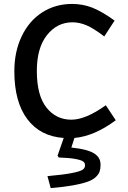

<svg xmlns="http://www.w3.org/2000/svg" viewBox="-20 -690 654 980"><path d="M493.2 151.9Q493.2 171.9 488.5 185.5Q483.9 199.2 469 213.6Q454.1 228 426.5 237.8Q398.9 247.6 352.3 256.1Q305.7 264.6 238.8 270L222.2 209Q303.7 201.7 346.2 193.4Q388.7 185.1 401.4 176.5Q414.1 168 414.1 153.8Q414.1 141.6 404.5 134.3Q395 127 364.7 121.3Q334.5 115.7 279.8 113.8L273.9 104L305.2 14.2Q185.1 5.9 119.1 -82.3Q53.2 -170.4 53.2 -326.2Q53.2 -426.3 90.6 -504.6Q127.9 -583 195.1 -626.5Q262.2 -669.9 348.1 -669.9Q402.3 -669.9 450.7 -651.1Q499 -632.3 564.9 -585L512.2 -503.9Q456.5 -546.4 420.4 -561.3Q384.3 -576.2 350.1 -576.2Q271.5 -576.2 219.7 -510.7Q168 -445.3 168 -328.1Q168 -203.1 217 -141.1Q266.1 -79.1 344.2 -79.1Q417.5 -79.1 520 -152.8L570.8 -76.2Q461.9 4.9 359.9 14.2L344.2 63Q388.7 67.9 418.5 75.9Q448.2 84 464.4 95.7Q480.5 107.4 486.8 120.6Q493.2 133.8 493.2 151.9Z"/></svg>

Font: IntelOne Mono Medium
Style: Regular
Weight: 500
Designer: Fred Shallcrass
Foundry: Frere-Jones Type LLC
Version: Version 1.200;hotconv 1.1.0;makeotfexe 2.6.0;FJTRelease1.2